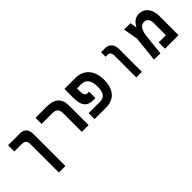

<svg xmlns="http://www.w3.org/2000/svg" viewBox="130 -1589 2740 2740"><g transform="rotate(-45 1500.0 -218.5)"><path d="M263 -483H116V-609H353Q421 -609 453 -571.5Q485 -534 485 -461V179H353V-385Q353 -421.5 345 -442.5Q337 -463.5 317.5 -473.2Q298 -483 263 -483Z M888 -486H670V-609H894.5Q1014 -609 1073 -556Q1132 -503 1132 -395.5V0H995.5V-383Q995.5 -486 888 -486Z M1253.5 -120H1485.5Q1548 -120 1580 -162.8Q1612 -205.5 1612 -296.5Q1612 -392 1575.2 -439.5Q1538.5 -487 1464 -487H1385V-427Q1385 -381.5 1399.8 -356.8Q1414.5 -332 1443 -332H1474V-203.5H1431.5Q1336.5 -203.5 1295 -257.8Q1253.5 -312 1253.5 -419V-609H1472.5Q1557 -609 1618.8 -572Q1680.5 -535 1713.5 -465.2Q1746.5 -395.5 1746.5 -299.5Q1746.5 -204 1716 -136.8Q1685.5 -69.5 1627 -34.8Q1568.5 0 1485.5 0H1253.5Z M2038 -518.5H1993V-609H2080.5Q2118.5 -609 2147.2 -590.2Q2176 -571.5 2191.5 -539.5Q2207 -507.5 2207 -468.5V0H2094.5V-439Q2094.5 -475.5 2079 -497Q2063.5 -518.5 2038 -518.5Z M2947.5 -379.5V0H2673.5V-127H2819V-365.5Q2819 -482 2733 -482Q2681 -482 2652 -438.2Q2623 -394.5 2613 -303L2581.5 0H2453L2493 -387.5L2454.5 -606H2583L2598.5 -507H2602Q2620.5 -537.5 2638.8 -559.8Q2657 -582 2688.5 -599Q2720 -616 2763.5 -616Q2819 -616 2860.8 -587Q2902.5 -558 2925 -504.5Q2947.5 -451 2947.5 -379.5Z"/></g></svg>

Font: JuliaMono
Style: Bold
Weight: 700
Monospace: yes
Designer: cormullion
Foundry: corm
Version: Version 0.055; ttfautohint (v1.8.4)